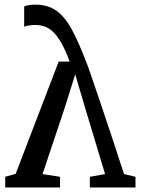

<svg xmlns="http://www.w3.org/2000/svg" viewBox="-20 -826 620 846"><path d="M135.5 -805.5Q191.5 -805.5 228.8 -778.5Q266 -751.5 294.8 -699Q323.5 -646.5 353.5 -569.5Q358 -559.5 367.5 -533.5Q377 -507.5 391.2 -465.2Q405.5 -423 425.5 -364Q445.5 -305 470.8 -228.8Q496 -152.5 526.5 -59L577 -47V0H376V-47L443 -59L354 -354L311.5 -498.5L266.5 -355L167.5 -59L244.5 -47V0H3V-47L49 -60L238.5 -554.5H287Q269 -604 250.8 -636Q232.5 -668 214 -685.5Q195.5 -703 176 -709.5Q156.5 -716 136 -716Q121 -716 107 -713.8Q93 -711.5 86.5 -708V-797.5Q94 -801.5 107.2 -803.5Q120.5 -805.5 135.5 -805.5Z"/></svg>

Font: Merriweather 20pt
Style: Regular
Weight: 400
Version: Version 2.100